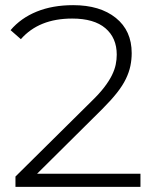

<svg xmlns="http://www.w3.org/2000/svg" viewBox="-20 -725 604 745"><path d="M525 0H40V-40L335 -332Q366 -362 385 -387Q404 -412 414.5 -433.5Q425 -455 429 -474.5Q433 -494 433 -513Q433 -578 389 -615.5Q345 -653 260 -653Q131 -653 61 -573L21 -608Q61 -655 122.5 -680Q184 -705 264 -705Q368 -705 429.5 -655.5Q491 -606 491 -519Q491 -494 486 -469.5Q481 -445 468.5 -419Q456 -393 433.5 -364.5Q411 -336 376 -301L124 -51H525Z"/></svg>

Font: Montserrat-Alt1 Light
Style: Regular
Weight: 300
Designer: Differentunic
Foundry: Differentunic
Version: Version 7.222